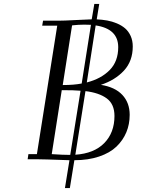

<svg xmlns="http://www.w3.org/2000/svg" viewBox="-20 -807 729 973"><path d="M120.1 0 124 -25.9H167L270 -676.8H193.8L198.2 -702.1H273.9Q304.7 -702.1 361.1 -705.3Q417.5 -708.5 444.8 -709L458 -787.1H482.9L470.2 -709Q498.5 -707.5 523.2 -703.1Q547.9 -698.7 572.3 -688.5Q596.7 -678.2 614 -663.3Q631.3 -648.4 642.1 -624.8Q652.8 -601.1 652.8 -571.8Q652.8 -497.6 608.2 -449.2Q563.5 -400.9 491.2 -377Q563 -365.7 600.1 -325.9Q637.2 -286.1 637.2 -225.1Q637.2 -177.7 620.4 -137Q603.5 -96.2 570.3 -64.2Q537.1 -32.2 482.2 -13.7Q427.2 4.9 356.9 4.9L334 146H309.1L332 4.9Q196.3 0 163.1 0ZM242.2 -25.9Q298.8 -22 335.9 -22L388.2 -347.2Q358.4 -350.1 293 -350.1ZM297.9 -376Q354.5 -376 394 -383.8L440.9 -681.2Q429.7 -682.1 407.2 -682.1Q392.6 -682.1 377 -681.2Q361.3 -680.2 353.5 -679.2L345.2 -678.2ZM361.8 -22.9Q457 -29.3 508.5 -82Q560.1 -134.8 560.1 -219.2Q560.1 -279.3 521.2 -308.1Q482.4 -336.9 413.1 -345.2ZM419.9 -389.2Q492.2 -407.7 535.6 -451.7Q579.1 -495.6 579.1 -567.9Q579.1 -661.1 464.8 -678.2Z"/></svg>

Font: Dehuti
Style: Italic
Weight: 400
Version: Version 1.2